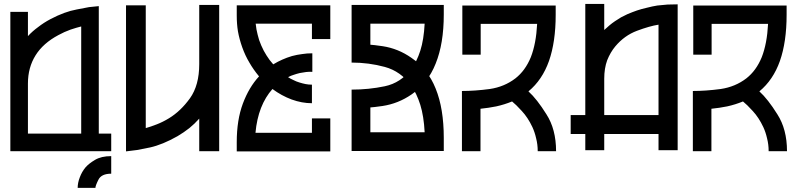

<svg xmlns="http://www.w3.org/2000/svg" viewBox="-20 -750 3969 950"><path d="M468.8 -88.9Q489.3 -88.9 530.3 -88.9Q530.3 -59.6 530.3 -2Q364.3 -2 31.2 -2Q31.2 -231.4 31.2 -691.4Q59.6 -691.4 118.2 -691.4Q118.2 -651.4 118.2 -571.3Q140.6 -595.7 168.9 -616.2Q196.3 -637.7 229.5 -655.3Q299.8 -692.4 359.4 -703.1Q418 -714.8 420.9 -714.8Q436.5 -716.8 468.8 -719.7Q468.8 -711.9 468.8 -704.1Q468.8 -696.3 468.8 -688.5Q468.8 -538.1 468.8 -388.7Q468.8 -238.3 468.8 -88.9ZM118.2 -336.9Q118.2 -253.9 118.2 -88.9Q206.1 -88.9 381.8 -88.9Q381.8 -265.6 381.8 -619.1Q358.4 -613.3 329.1 -603.5Q298.8 -592.8 268.6 -576.2Q193.4 -536.1 156.2 -476.6Q118.2 -416 118.2 -336.9ZM402.3 79.1Q418.9 59.6 450.2 41Q481.4 22.5 530.3 22.5Q530.3 51.8 530.3 109.4Q481.4 109.4 466.8 139.6Q452.1 168.9 452.1 179.7Q422.9 179.7 364.3 179.7Q364.3 154.3 375 127Q384.8 100.6 402.3 79.1Z M965.8 -725.6Q999 -725.6 1064.5 -725.6Q1064.5 -484.4 1064.5 -2Q1031.2 -2 965.8 -2Q965.8 -55.7 965.8 -163.1Q943.4 -137.7 917 -116.2Q889.6 -94.7 858.4 -76.2Q784.2 -34.2 722.7 -20.5Q661.1 -7.8 658.2 -7.8Q639.6 -4.9 603.5 -1Q603.5 -242.2 603.5 -723.6Q635.7 -723.6 701.2 -723.6Q701.2 -521.5 701.2 -116.2Q725.6 -123 755.9 -134.8Q786.1 -146.5 816.4 -165Q874 -200.2 919.9 -263.7Q965.8 -328.1 965.8 -432.6Q965.8 -436.5 965.8 -440.4Q965.8 -444.3 965.8 -447.3Q965.8 -517.6 965.8 -586.9Q965.8 -656.2 965.8 -725.6Z M1614.3 -556.6Q1584 -556.6 1523.4 -556.6Q1523.4 -582 1523.4 -632.8Q1519.5 -632.8 1516.6 -632.8Q1512.7 -632.8 1509.8 -632.8Q1443.4 -632.8 1377 -632.8Q1310.5 -632.8 1245.1 -632.8Q1248 -603.5 1254.9 -578.1Q1260.7 -551.8 1272.5 -525.4Q1284.2 -498 1298.8 -475.6Q1312.5 -453.1 1332 -431.6Q1354.5 -445.3 1377 -455.1Q1398.4 -464.8 1424.8 -472.7Q1450.2 -479.5 1474.6 -482.4Q1498 -486.3 1525.4 -486.3Q1525.4 -456.1 1525.4 -394.5Q1508.8 -395.5 1494.1 -393.6Q1479.5 -391.6 1463.9 -388.7Q1447.3 -384.8 1433.6 -379.9Q1419.9 -376 1405.3 -368.2Q1418.9 -359.4 1432.6 -353.5Q1445.3 -346.7 1461.9 -341.8Q1477.5 -336.9 1492.2 -334Q1506.8 -331.1 1523.4 -331.1Q1523.4 -299.8 1523.4 -239.3Q1473.6 -239.3 1422.9 -257.8Q1373 -276.4 1328.1 -309.6Q1293 -270.5 1271.5 -215.8Q1250 -160.2 1244.1 -92.8Q1336.9 -92.8 1523.4 -92.8Q1523.4 -116.2 1523.4 -164.1Q1553.7 -164.1 1614.3 -164.1Q1614.3 -109.4 1614.3 -1Q1460 -1 1151.4 -1Q1151.4 -16.6 1151.4 -46.9Q1151.4 -156.2 1181.6 -237.3Q1211.9 -318.4 1261.7 -372.1Q1233.4 -406.2 1213.9 -440.4Q1193.4 -474.6 1178.7 -515.6Q1164.1 -556.6 1157.2 -595.7Q1151.4 -631.8 1151.4 -672.9Q1151.4 -675.8 1151.4 -678.7Q1151.4 -693.4 1151.4 -723.6Q1305.7 -723.6 1614.3 -723.6Q1614.3 -721.7 1614.3 -719.7Q1614.3 -717.8 1614.3 -715.8Q1614.3 -675.8 1614.3 -636.7Q1614.3 -596.7 1614.3 -556.6Z M1719.7 -2.9Q1719.7 -94.7 1719.7 -279.3Q1750 -279.3 1812.5 -279.3Q1812.5 -217.8 1812.5 -95.7Q1902.3 -95.7 2081.1 -95.7Q2077.1 -174.8 2059.6 -231.4Q2042 -287.1 2014.6 -326.2Q1962.9 -397.5 1883.8 -418.9Q1804.7 -440.4 1719.7 -440.4Q1719.7 -470.7 1719.7 -533.2Q1795.9 -533.2 1873 -521.5Q1950.2 -509.8 2015.6 -463.9Q2096.7 -409.2 2135.7 -311.5Q2175.8 -212.9 2175.8 -67.4Q2175.8 -45.9 2175.8 -2.9Q2067.4 -2.9 1959 -2.9Q1850.6 -2.9 1742.2 -2.9Q1736.3 -2.9 1731.4 -2.9Q1725.6 -2.9 1719.7 -2.9ZM1719.7 -306.6Q1804.7 -306.6 1883.8 -323.2Q1962.9 -339.8 2014.6 -408.2Q2042 -444.3 2059.6 -499Q2077.1 -553.7 2081.1 -632.8Q1991.2 -632.8 1812.5 -632.8Q1812.5 -577.1 1812.5 -467.8Q1781.2 -467.8 1719.7 -467.8Q1719.7 -553.7 1719.7 -725.6Q1871.1 -725.6 2175.8 -725.6Q2175.8 -710 2175.8 -678.7Q2175.8 -534.2 2135.7 -435.5Q2096.7 -336.9 2015.6 -282.2Q1950.2 -237.3 1873 -225.6Q1795.9 -213.9 1719.7 -213.9Q1719.7 -237.3 1719.7 -256.8Q1719.7 -275.4 1719.7 -306.6Z M2594.7 -297.9Q2636.7 -259.8 2683.6 -184.6Q2731.4 -110.4 2731.4 -2Q2701.2 -2 2640.6 -2Q2640.6 -35.2 2632.8 -65.4Q2626 -95.7 2614.3 -121.1Q2591.8 -168.9 2561.5 -201.2Q2532.2 -233.4 2513.7 -248Q2475.6 -232.4 2435.5 -223.6Q2396.5 -215.8 2357.4 -211.9Q2357.4 -141.6 2357.4 -2Q2327.1 -2 2265.6 -2Q2265.6 -70.3 2265.6 -208Q2265.6 -208 2265.6 -208Q2265.6 -208 2265.6 -208Q2265.6 -239.3 2265.6 -299.8Q2330.1 -299.8 2403.3 -309.6Q2475.6 -320.3 2530.3 -362.3Q2579.1 -400.4 2606.4 -466.8Q2632.8 -534.2 2637.7 -631.8Q2544.9 -631.8 2358.4 -631.8Q2358.4 -581.1 2358.4 -479.5Q2328.1 -479.5 2267.6 -479.5Q2267.6 -560.5 2267.6 -722.7Q2421.9 -722.7 2729.5 -722.7Q2729.5 -707 2729.5 -676.8Q2729.5 -543 2696.3 -448.2Q2663.1 -354.5 2594.7 -297.9Z M3283.2 -727.5Q3299.8 -727.5 3333 -728.5Q3333 -488.3 3333 -6.8Q3300.8 -6.8 3238.3 -6.8Q3238.3 -33.2 3238.3 -86.9Q3148.4 -86.9 2969.7 -86.9Q2969.7 -60.5 2969.7 -6.8Q2938.5 -6.8 2876 -6.8Q2876 -33.2 2876 -86.9Q2851.6 -86.9 2803.7 -86.9Q2803.7 -118.2 2803.7 -180.7Q2827.1 -180.7 2876 -180.7Q2876 -364.3 2876 -730.5Q2907.2 -730.5 2969.7 -730.5Q2969.7 -687.5 2969.7 -601.6Q2983.4 -614.3 2996.1 -625Q3008.8 -635.7 3023.4 -645.5Q3039.1 -656.2 3052.7 -664.1Q3067.4 -671.9 3084 -679.7Q3109.4 -690.4 3131.8 -698.2Q3155.3 -706.1 3181.6 -711.9Q3208 -718.8 3232.4 -722.7Q3256.8 -725.6 3283.2 -727.5ZM2969.7 -180.7Q3059.6 -180.7 3238.3 -180.7Q3238.3 -330.1 3238.3 -627.9Q3194.3 -621.1 3131.8 -597.7Q3069.3 -574.2 3024.4 -520.5Q3000 -491.2 2984.4 -452.1Q2969.7 -412.1 2969.7 -360.4Q2969.7 -358.4 2969.7 -355.5Q2969.7 -353.5 2969.7 -351.6Q2969.7 -308.6 2969.7 -266.6Q2969.7 -223.6 2969.7 -180.7Z M3737.3 -297.9Q3779.3 -259.8 3826.2 -184.6Q3874 -110.4 3874 -2Q3843.8 -2 3783.2 -2Q3783.2 -35.2 3775.4 -65.4Q3768.6 -95.7 3756.8 -121.1Q3734.4 -168.9 3704.1 -201.2Q3674.8 -233.4 3656.2 -248Q3618.2 -232.4 3578.1 -223.6Q3539.1 -215.8 3500 -211.9Q3500 -141.6 3500 -2Q3469.7 -2 3408.2 -2Q3408.2 -70.3 3408.2 -208Q3408.2 -208 3408.2 -208Q3408.2 -208 3408.2 -208Q3408.2 -239.3 3408.2 -299.8Q3472.7 -299.8 3545.9 -309.6Q3618.2 -320.3 3672.9 -362.3Q3721.7 -400.4 3749 -466.8Q3775.4 -534.2 3780.3 -631.8Q3687.5 -631.8 3501 -631.8Q3501 -581.1 3501 -479.5Q3470.7 -479.5 3410.2 -479.5Q3410.2 -560.5 3410.2 -722.7Q3564.5 -722.7 3872.1 -722.7Q3872.1 -707 3872.1 -676.8Q3872.1 -543 3838.9 -448.2Q3805.7 -354.5 3737.3 -297.9Z"/></svg>

Font: Oishi
Style: Regular
Weight: 400
Designer: bBranding
Version: Version 1.0